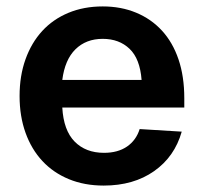

<svg xmlns="http://www.w3.org/2000/svg" viewBox="-20 -566 635 598"><path d="M303 12Q243 12 194.5 -8Q146 -28 112 -64.5Q78 -101 59.5 -152.5Q41 -204 41 -267Q41 -330 59.5 -381.5Q78 -433 111.5 -469.5Q145 -506 193 -526Q241 -546 300 -546Q357 -546 404 -526.5Q451 -507 484.5 -470.5Q518 -434 536 -381Q554 -328 554 -260V-231H174Q178 -160 212.5 -125Q247 -90 304 -90Q347 -90 375.5 -109.5Q404 -129 415 -164L546 -156Q524 -78 460 -33Q396 12 303 12ZM421 -317Q416 -383 383.5 -414Q351 -445 300 -445Q248 -445 215 -412.5Q182 -380 174 -317Z"/></svg>

Font: Geist SemBd
Style: Regular
Weight: 400
Designer: Basement.studio, Andrés Briganti, Mateo Zaragoza
Foundry: Basement.studio, Vercel, Andrés Briganti, Guido Ferreyra, Mateo Zaragoza
Version: Version 1.401